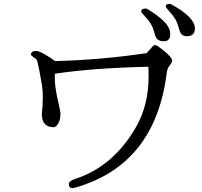

<svg xmlns="http://www.w3.org/2000/svg" viewBox="-20 -954 1040 987"><path d="M855 -777Q855 -742 821.5 -742Q788 -742 779 -768L770 -798Q760 -832 733 -861Q706 -890 706 -894V-896Q706 -910 730 -910Q734 -910 740 -906Q846 -842 854 -792Q855 -784 855 -777ZM982 -808Q982 -768 941 -768Q913 -768 904 -794L895 -824Q886 -855 859 -885.5Q832 -916 832 -920Q832 -934 850 -934Q854 -934 860 -932Q982 -865 982 -808ZM195 -368Q200 -413 200 -450.5Q200 -488 196.5 -511.5Q193 -535 183 -587.5Q173 -640 168.5 -646.5Q164 -653 151.5 -661Q139 -669 139 -675Q139 -681 145 -686.5Q151 -692 165.5 -692Q180 -692 211.5 -674Q243 -656 263 -640Q502 -646 734 -681L766 -717Q770 -722 776 -722Q782 -722 790 -718Q865 -664 865 -641Q865 -633 852.5 -618Q840 -603 837 -579Q778 -106 365 11Q357 13 352 13Q334 13 334 -8Q334 -24 369 -35Q565 -100 681 -304Q744 -416 744 -562Q744 -588 743 -611Q453 -604 262 -575V-535Q266 -487 278.5 -433.5Q291 -380 291 -371Q291 -328 270 -307Q262 -299 257 -300Q195 -300 195 -368Z"/></svg>

Font: Sawarabi Mincho
Style: Regular
Weight: 400
Version: Version 1.00